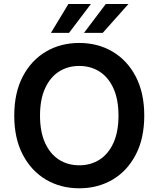

<svg xmlns="http://www.w3.org/2000/svg" viewBox="-20 -958 815 987"><path d="M721.6 -363.6Q721.6 -246.1 677.7 -162.5Q633.9 -78.8 558.4 -34.4Q483 9.9 387.4 9.9Q291.9 9.9 216.4 -34.6Q141 -79.2 97.1 -162.8Q53.3 -246.4 53.3 -363.6Q53.3 -481.2 97.1 -564.8Q141 -648.4 216.4 -692.8Q291.9 -737.2 387.4 -737.2Q483 -737.2 558.4 -692.8Q633.9 -648.4 677.7 -564.8Q721.6 -481.2 721.6 -363.6ZM589.1 -363.6Q589.1 -446.4 563.4 -503.4Q537.6 -560.4 492.2 -589.7Q446.7 -619 387.4 -619Q328.1 -619 282.7 -589.7Q237.2 -560.4 211.5 -503.4Q185.7 -446.4 185.7 -363.6Q185.7 -280.9 211.5 -223.9Q237.2 -166.9 282.7 -137.6Q328.1 -108.3 387.4 -108.3Q446.7 -108.3 492.2 -137.6Q537.6 -166.9 563.4 -223.9Q589.1 -280.9 589.1 -363.6ZM411.9 -789.1 523.8 -937.5H640.3L508.2 -789.1ZM241.8 -789.1 331.7 -937.5H447.4L334.9 -789.1Z"/></svg>

Font: InterMG SemiBold
Style: Regular
Weight: 600
Designer: Rasmus Andersson
Foundry: rsms
Version: Version 3.019;December 26, 2023;FontCreator 15.0.0.2955 64-b